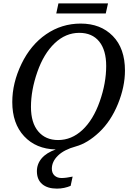

<svg xmlns="http://www.w3.org/2000/svg" viewBox="-20 -863 782 1123"><path d="M195.8 138.2Q195.8 96.2 223.6 63.2Q251.5 30.3 306.2 11.2Q190.4 8.3 121.1 -66.2Q51.8 -140.6 51.8 -266.1Q51.8 -377.4 105.5 -489Q159.2 -600.6 250 -662.8Q340.8 -725.1 452.1 -725.1Q568.4 -725.1 639.6 -652.6Q710.9 -580.1 710.9 -450.2Q710.9 -355.5 669.7 -254.6Q628.4 -153.8 560.3 -89.6Q492.2 -25.4 423.6 -6.6Q355 12.2 319.1 47.1Q283.2 82 283.2 124Q283.2 148.9 298.8 163.6Q314.5 178.2 339.8 178.2Q353.5 178.2 369.9 176Q386.2 173.8 404.8 169.9L393.1 224.1Q376 231.4 355.5 235.8Q335 240.2 313 240.2Q257.8 240.2 226.8 213.9Q195.8 187.5 195.8 138.2ZM319.8 -43.9Q398.9 -43.9 462.2 -103Q525.4 -162.1 563.2 -269.3Q601.1 -376.5 601.1 -477.1Q601.1 -569.8 560.1 -620.4Q519 -670.9 443.8 -670.9Q363.8 -670.9 299.8 -610.1Q235.8 -549.3 198.5 -442.4Q161.1 -335.4 161.1 -237.8Q161.1 -144.5 203.9 -94.2Q246.6 -43.9 319.8 -43.9ZM598.6 -784.2H309.1L321.8 -843.3H611.8Z"/></svg>

Font: Droid Serif
Style: Italic
Weight: 400
Italic angle: -12°
Designer: Monotype Design team
Foundry: Monotype Imaging Inc.
Version: Version 1.03